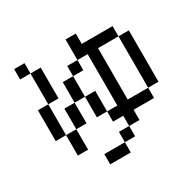

<svg xmlns="http://www.w3.org/2000/svg" viewBox="-190 -992 1379 1349"><g transform="rotate(-30 500.0 -317.5)"><path d="M83 -692.4V-776.4H167V-692.4ZM83 -192.4V-442.4H167V-692.4H250V-442.4H167V-192.4H250V-359.4H333V-526.4H417V-609.4H500V-776.4H583V-692.4H833V-609.4H917V-192.4H833V-609.4H667V-192.4H833V-109.4H667V-26.4H583V-109.4H500V-192.4H583V-609.4H500V-526.4H417V-359.4H500V-192.4H417V-359.4H333V-192.4H250V-26.4H167V-192.4ZM583 -26.4V57.6H500V-26.4ZM500 57.6V140.6H333V57.6Z"/></g></svg>

Font: KH Dot Kodenmachou 12
Style: Regular
Weight: 400
Designer: Original version for X68000 by Keitarou Hiraki (http://hp.vector.co.jp/authors/VA000874/) / TrueType conversion by Homem
Version: Version 1.00.20150527